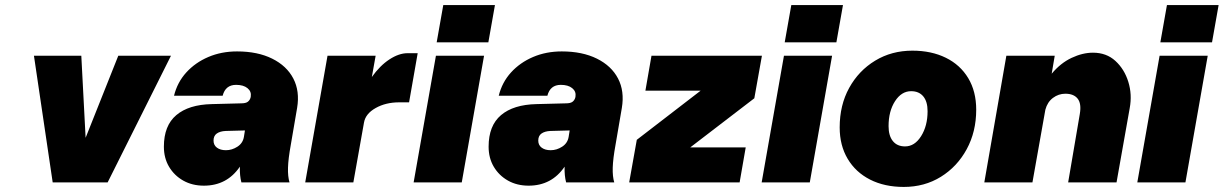

<svg xmlns="http://www.w3.org/2000/svg" viewBox="-20 -720 4831 758"><path d="M114 -500H301L318 -176L447 -500H655L405 0H188Z M1128 -148Q1118 -93 1117 -58Q1116 -23 1123 0H933Q926 -26 927 -62Q876 13 785 13Q739 13 703.5 -7Q668 -27 647.5 -61.5Q627 -96 627 -141Q627 -224 676 -265.5Q725 -307 816 -309L932 -312Q950 -312 958 -318Q966 -324 969 -334L970 -339Q973 -359 957 -372Q941 -385 912 -385Q870 -385 859 -342H667Q680 -395 715.5 -434Q751 -473 802.5 -495Q854 -517 916 -517Q997 -517 1054.5 -488.5Q1112 -460 1138 -410Q1164 -360 1153 -294ZM823 -165Q823 -147 836.5 -137Q850 -127 872 -127Q896 -127 917.5 -141Q939 -155 943 -180L947 -205L871 -203Q849 -202 836 -193Q823 -184 823 -165Z M1273 -500H1463L1448 -416Q1480 -461 1517.5 -485.5Q1555 -510 1589 -510H1629L1595 -316H1556Q1503 -316 1463 -293.5Q1423 -271 1417 -236L1375 0H1185Z M1730 -700H1934L1908 -553H1704ZM1701 -500H1891L1803 0H1613Z M2410 -148Q2400 -93 2399 -58Q2398 -23 2405 0H2215Q2208 -26 2209 -62Q2158 13 2067 13Q2021 13 1985.5 -7Q1950 -27 1929.5 -61.5Q1909 -96 1909 -141Q1909 -224 1958 -265.5Q2007 -307 2098 -309L2214 -312Q2232 -312 2240 -318Q2248 -324 2251 -334L2252 -339Q2255 -359 2239 -372Q2223 -385 2194 -385Q2152 -385 2141 -342H1949Q1962 -395 1997.5 -434Q2033 -473 2084.5 -495Q2136 -517 2198 -517Q2279 -517 2336.5 -488.5Q2394 -460 2420 -410Q2446 -360 2435 -294ZM2105 -165Q2105 -147 2118.5 -137Q2132 -127 2154 -127Q2178 -127 2199.5 -141Q2221 -155 2225 -180L2229 -205L2153 -203Q2131 -202 2118 -193Q2105 -184 2105 -165Z M2552 -500H2988L2958 -332L2705 -138H2924L2900 0H2464L2494 -168L2746 -362H2528Z M3104 -700H3308L3282 -553H3078ZM3075 -500H3265L3177 0H2987Z M3295 -217Q3295 -305 3332.5 -373Q3370 -441 3435 -480.5Q3500 -520 3582 -520Q3657 -520 3714 -492Q3771 -464 3802.5 -411.5Q3834 -359 3834 -287Q3834 -200 3796.5 -131Q3759 -62 3694.5 -22Q3630 18 3548 18Q3472 18 3415 -11Q3358 -40 3326.5 -93Q3295 -146 3295 -217ZM3642 -281Q3642 -319 3625 -339.5Q3608 -360 3577 -360Q3539 -360 3513.5 -320.5Q3488 -281 3488 -222Q3488 -184 3505 -163Q3522 -142 3553 -142Q3591 -142 3616.5 -182.5Q3642 -223 3642 -281Z M4243 -270Q4250 -311 4234.5 -330.5Q4219 -350 4186 -350Q4159 -350 4137 -333.5Q4115 -317 4107 -287L4056 0H3866L3953 -500H4144L4132 -429Q4167 -471 4210.5 -491.5Q4254 -512 4295 -512Q4348 -512 4383.5 -479.5Q4419 -447 4434.5 -397Q4450 -347 4440 -293L4388 0H4197Z M4587 -700H4791L4765 -553H4561ZM4558 -500H4748L4660 0H4470Z"/></svg>

Font: Overused Grotesk Black
Style: Italic
Weight: 900
Italic angle: -10°
Version: Version 0.003